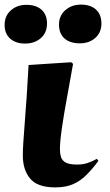

<svg xmlns="http://www.w3.org/2000/svg" viewBox="-76 -799 477 833"><path d="M164 14Q86 14 54.5 -24.5Q23 -63 23 -124Q23 -165 31.5 -268Q40 -371 48 -517L233 -529L241 -522Q228 -448 214.5 -375Q201 -302 192.5 -243Q184 -184 184 -151Q184 -133 188.5 -118Q193 -103 209 -94Q225 -85 260 -85Q283 -85 304.5 -92Q326 -99 344 -110L351 -101Q324 -65 298.5 -39.5Q273 -14 241 0Q209 14 164 14ZM180 -692Q180 -731 207.5 -755Q235 -779 275 -779Q317 -779 340.5 -757.5Q364 -736 364 -697Q364 -658 337.5 -634.5Q311 -611 270 -611Q228 -611 204 -632Q180 -653 180 -692ZM-56 -691Q-56 -730 -29 -754Q-2 -778 38 -778Q81 -778 104.5 -756.5Q128 -735 128 -697Q128 -657 101 -633.5Q74 -610 33 -610Q-8 -610 -32 -631.5Q-56 -653 -56 -691Z"/></svg>

Font: Literata 72pt ExtraBold
Style: Italic
Weight: 800
Italic angle: -2°
Designer: Latin by Veronika Burian and Jose Scaglione. Greek by Irene Vlachou. Cyrillic by Vera Evstafieva
Foundry: TypeTogether
Version: Version 3.002